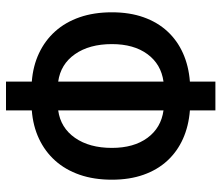

<svg xmlns="http://www.w3.org/2000/svg" viewBox="-69 -647 738 640"><g transform="rotate(90 300.0 -327.0)"><path d="M473 -331Q473 -404 439.5 -449.5Q406 -495 348 -503V-152Q406 -160 439.5 -208Q473 -256 473 -331ZM127 -331Q127 -256 160.5 -208Q194 -160 252 -152V-503Q194 -495 160.5 -449.5Q127 -404 127 -331ZM252 22V-64Q200 -68 157.5 -88Q115 -108 84.5 -142Q54 -176 37.5 -223.5Q21 -271 21 -331Q21 -390 37.5 -436.5Q54 -483 84.5 -516Q115 -549 157.5 -568Q200 -587 252 -591V-676H348V-591Q400 -587 442.5 -568Q485 -549 515.5 -516Q546 -483 562.5 -436.5Q579 -390 579 -331Q579 -271 562.5 -223.5Q546 -176 515.5 -142Q485 -108 442.5 -88Q400 -68 348 -64V22Z"/></g></svg>

Font: Source Code Pro Semibold
Style: Regular
Weight: 600
Monospace: yes
Designer: Paul D. Hunt, Teo Tuominen
Foundry: Adobe Systems Incorporated
Version: Version 2.030;PS 1.000;hotconv 16.6.51;makeotf.lib2.5.65220